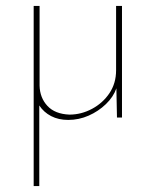

<svg xmlns="http://www.w3.org/2000/svg" viewBox="-20 -398 527 650"><path d="M211 8Q178 8 153 -5Q128 -18 113 -41V232H94V-378H114V-108Q115 -67 140.5 -39.5Q166 -12 215 -10Q255 -10 291.5 -29.5Q328 -49 350.5 -82.5Q373 -116 373 -160V-378H393V0H376L374 -99Q364 -70 338.5 -45.5Q313 -21 280 -6.5Q247 8 211 8Z"/></svg>

Font: Synthetic Thin
Style: Regular
Weight: 100
Designer: Santiago Orozco
Foundry: Typemade
Version: Version 2.000; ttfautohint (v1.8.4.7-5d5b)